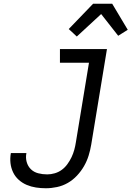

<svg xmlns="http://www.w3.org/2000/svg" viewBox="-20 -997 702 1025"><path d="M225 8Q198 8 172 4Q146 0 122.5 -10Q99 -20 80 -37Q61 -54 50 -77Q39 -100 36 -126Q33 -152 38 -180H121Q116 -155 122.5 -132Q129 -109 145 -93.5Q161 -78 184 -72Q207 -66 232 -66Q252 -66 272.5 -72Q293 -78 310 -90.5Q327 -103 340 -121Q353 -139 362 -158Q371 -177 376.5 -197Q382 -217 385 -237L455 -662H300V-735H551L467 -225Q462 -195 453 -166Q444 -137 428.5 -110Q413 -83 391 -59.5Q369 -36 342 -20.5Q315 -5 284.5 1.5Q254 8 225 8ZM390 -802 347 -842 477 -977H579L662 -838L611 -806L520 -922Z"/></svg>

Font: Iosevka Extended Oblique
Style: Regular
Weight: 400
Width: 7
Italic angle: -9°
Monospace: yes
Designer: Belleve Invis
Foundry: Belleve Invis
Version: Version 32.0.1; ttfautohint (v1.8.4)